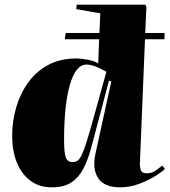

<svg xmlns="http://www.w3.org/2000/svg" viewBox="-20 -787 725 821"><path d="M202 14Q147 14 109 -15Q71 -44 51.5 -93.5Q32 -143 32 -206Q32 -268 49 -327Q66 -386 100 -433.5Q134 -481 185.5 -509Q237 -537 307 -537Q325 -537 353.5 -532Q382 -527 400 -516L404 -619H257L261 -646H405L409 -730L306 -748L308 -767H602L606 -756L601 -646H684L683 -619H600L578 -84Q578 -75 582 -60.5Q586 -46 607 -46Q629 -46 646 -58Q663 -70 674 -79L685 -65Q678 -56 648.5 -37Q619 -18 578 -2Q537 14 493 14Q426 14 400 -25Q374 -64 388 -129L456 -439L446 -442L393 -242Q380 -191 367 -145Q354 -99 335 -63Q316 -27 284.5 -6.5Q253 14 202 14ZM290 -94Q301 -94 310 -99Q319 -104 327.5 -120.5Q336 -137 347 -170.5Q358 -204 374 -261L435 -480Q411 -494 389 -502.5Q367 -511 350 -511Q304 -511 279 -425Q254 -339 254 -187Q254 -136 261 -115Q268 -94 290 -94Z"/></svg>

Font: Literata 72pt Black
Style: Italic
Weight: 900
Italic angle: -2°
Designer: Latin by Veronika Burian and Jose Scaglione. Greek by Irene Vlachou. Cyrillic by Vera Evstafieva
Foundry: TypeTogether
Version: Version 3.002